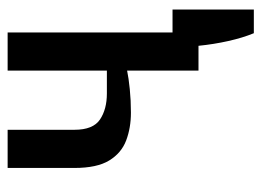

<svg xmlns="http://www.w3.org/2000/svg" viewBox="-111 -429 685 503"><g transform="rotate(-90 231.5 -177.5)"><path d="M298 0V-187Q279 -183 249.5 -180Q220 -177 188 -177Q148 -177 115 -189.5Q82 -202 62.5 -234Q43 -266 43 -325V-500H143V-325Q143 -276 170 -258Q197 -240 238 -240H298V-500H398V0ZM396 145Q384 116 375.5 78Q367 40 363 0H298V-68H458V145Z"/></g></svg>

Font: Cuprum Medium
Style: Regular
Weight: 500
Designer: Jovanny Lemonad
Foundry: Jovanny Lemonad
Version: Version 3.000